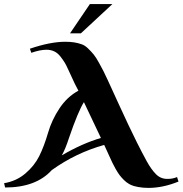

<svg xmlns="http://www.w3.org/2000/svg" viewBox="-22 -913 892 938"><path d="M843 -48 850 -26Q774 5 703 5Q676 5 652.5 0.5Q629 -4 619 -9L609 -14Q595 -22 582.5 -34.5Q570 -47 561.5 -58.5Q553 -70 542.5 -88.5Q532 -107 527 -118Q522 -129 512 -150.5Q502 -172 499 -179L487 -205Q348 -166 231 -82Q154 3 3 3L-2 -18Q58 -28 102 -65.5Q146 -103 169.5 -150Q193 -197 213 -265Q231 -327 268.5 -383.5Q306 -440 361 -470Q342 -505 329 -535Q325 -543 313.5 -568.5Q302 -594 294.5 -606.5Q287 -619 273.5 -636.5Q260 -654 243 -662Q226 -670 205 -670Q174 -670 131 -655L124 -675Q224 -709 297 -709Q343 -709 376 -697Q392 -692 408 -676.5Q424 -661 435.5 -647Q447 -633 462 -605.5Q477 -578 483.5 -565.5Q490 -553 503.5 -523.5Q517 -494 518 -492Q530 -465 559 -402.5Q588 -340 604.5 -304.5Q621 -269 646.5 -218Q672 -167 695 -125Q717 -85 740.5 -61.5Q764 -38 798 -39Q822 -39 843 -48ZM471 -239 388 -414Q360 -370 315 -239Q298 -186 280 -154Q379 -212 471 -239ZM417 -893H527L373 -750H320Z"/></svg>

Font: Uncial Antiqua
Style: Regular
Weight: 400
Designer: Astigmatic (AOETI)
Foundry: Astigmatic (AOETI)
Version: Version 1.000